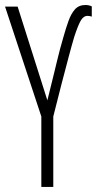

<svg xmlns="http://www.w3.org/2000/svg" viewBox="-20 -740 383 760"><path d="M167.5 -342.8Q181.2 -397.5 190.2 -434.6Q199.2 -471.7 205.6 -498Q211.9 -524.4 217.8 -546.4Q223.6 -568.4 231 -593.3Q240.7 -627.9 251 -656.7Q261.2 -685.5 276.6 -702.9Q292 -720.2 318.4 -720.2Q332 -720.2 343.3 -714.8V-674.3Q334.5 -677.2 326.7 -677.2Q310.1 -677.2 299.1 -657.5Q288.1 -637.7 273.9 -594.2Q264.6 -563 251.5 -513.7Q238.3 -464.4 222.7 -404.1Q207 -343.8 190.9 -278.8V0H143.6V-278.8L0 -713.9H49.8Z"/></svg>

Font: Open Sans Condensed Light
Style: Regular
Weight: 300
Width: 3
Designer: Monotype Design Team
Foundry: Monotype Imaging Inc.
Version: Version 3.003; ttfautohint (v1.8.4)